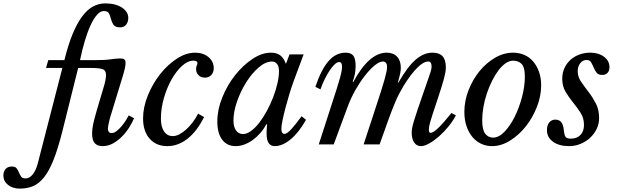

<svg xmlns="http://www.w3.org/2000/svg" viewBox="-214 -850 3633 1130"><path d="M152 -73Q126 29 100 93.5Q74 158 44 195Q14 232 -20.5 246Q-55 260 -98 260Q-140 260 -167 238Q-194 216 -194 184Q-194 159 -181 144.5Q-168 130 -145 130Q-124 130 -116 141Q-108 152 -102.5 165Q-97 178 -90 189Q-83 200 -63 200Q-40 200 -21 176Q-2 152 8 113L153 -450H57L70 -496H165Q187 -586 213 -649Q239 -712 269 -752.5Q299 -793 333 -811.5Q367 -830 406 -830Q466 -830 503.5 -805.5Q541 -781 541 -744Q541 -721 528.5 -705Q516 -689 493 -689Q464 -689 454 -704Q444 -719 439.5 -737Q435 -755 428 -770Q421 -785 397 -785Q377 -785 357.5 -763.5Q338 -742 320 -703.5Q302 -665 286 -612Q270 -559 257 -496H345Q404 -496 437.5 -501Q471 -506 494 -506Q509 -506 517 -501Q525 -496 525 -479Q525 -466 520 -444Q515 -422 504 -387L437 -168Q435 -163 432.5 -153Q430 -143 427.5 -132Q425 -121 423 -110Q421 -99 421 -92Q421 -82 426 -74.5Q431 -67 443 -67Q458 -67 473.5 -79.5Q489 -92 503 -109Q517 -126 528 -143.5Q539 -161 544 -171L575 -154Q565 -130 547 -101Q529 -72 505 -47.5Q481 -23 452 -6.5Q423 10 390 10Q359 10 343.5 -7.5Q328 -25 328 -65Q328 -91 335 -122.5Q342 -154 356 -202L394 -330Q410 -381 410 -408Q410 -436 389.5 -443Q369 -450 323 -450H246Z M987 -161Q945 -77 889.5 -33.5Q834 10 771 10Q705 10 666.5 -34Q628 -78 628 -153Q628 -219 656 -288Q684 -357 728 -413Q772 -469 826.5 -504.5Q881 -540 934 -540Q982 -540 1013 -514Q1044 -488 1044 -449Q1044 -424 1029.5 -408.5Q1015 -393 992 -393Q969 -393 954.5 -407.5Q940 -422 940 -443Q940 -456 944 -464Q948 -472 948 -479Q948 -493 924 -493Q891 -493 857 -462Q823 -431 795.5 -382Q768 -333 750.5 -272.5Q733 -212 733 -152Q733 -104 751.5 -76.5Q770 -49 803 -49Q821 -49 840.5 -59Q860 -69 880 -86.5Q900 -104 918.5 -128Q937 -152 952 -181Z M1387 -488Q1349 -488 1308.5 -453Q1268 -418 1235 -365.5Q1202 -313 1181 -252.5Q1160 -192 1160 -140Q1160 -104 1175 -82.5Q1190 -61 1216 -61Q1239 -61 1264 -79.5Q1289 -98 1312.5 -128.5Q1336 -159 1357 -198Q1378 -237 1394 -278.5Q1410 -320 1419 -360Q1428 -400 1428 -432Q1428 -458 1417 -473Q1406 -488 1387 -488ZM1490 -530H1573L1516 -377Q1502 -339 1489 -296Q1476 -253 1465.5 -213Q1455 -173 1448.5 -140.5Q1442 -108 1442 -91Q1442 -62 1461 -62Q1475 -62 1501.5 -91Q1528 -120 1561 -166L1587 -145Q1545 -70 1496.5 -30Q1448 10 1403 10Q1380 10 1367.5 -7.5Q1355 -25 1355 -65Q1355 -74 1355.5 -86Q1356 -98 1358 -118L1354 -119Q1339 -91 1318.5 -67.5Q1298 -44 1274 -26.5Q1250 -9 1224 0.5Q1198 10 1173 10Q1122 10 1093.5 -28Q1065 -66 1065 -135Q1065 -204 1094 -276Q1123 -348 1169 -406.5Q1215 -465 1271 -502.5Q1327 -540 1381 -540Q1414 -540 1435 -524.5Q1456 -509 1469 -474Z M2288 -333Q2301 -370 2308.5 -392Q2316 -414 2320 -426.5Q2324 -439 2325 -446Q2326 -453 2326 -459Q2326 -488 2306 -488Q2279 -488 2242 -451.5Q2205 -415 2162 -346Q2147 -321 2134.5 -297Q2122 -273 2107 -236.5Q2092 -200 2071.5 -144Q2051 -88 2020 0H1926L1992 -201Q2013 -265 2027 -308.5Q2041 -352 2049 -381Q2057 -410 2060.5 -427Q2064 -444 2064 -455Q2064 -488 2039 -488Q2019 -488 1991 -465Q1963 -442 1934 -405Q1905 -368 1878.5 -321.5Q1852 -275 1834 -227L1750 0H1662L1736 -229Q1755 -287 1767.5 -326.5Q1780 -366 1787 -391.5Q1794 -417 1796.5 -432Q1799 -447 1799 -457Q1799 -485 1782 -485Q1771 -485 1756.5 -472Q1742 -459 1727 -436.5Q1712 -414 1697.5 -385Q1683 -356 1672 -324L1642 -339Q1677 -442 1720 -491Q1763 -540 1820 -540Q1852 -540 1865.5 -522Q1879 -504 1879 -462Q1879 -415 1862 -370L1865 -367Q1958 -540 2062 -540Q2101 -540 2123 -516.5Q2145 -493 2145 -451Q2145 -437 2141.5 -419Q2138 -401 2128 -366L2130 -363Q2158 -411 2183 -444.5Q2208 -478 2232.5 -499Q2257 -520 2281.5 -530Q2306 -540 2332 -540Q2371 -540 2390.5 -519Q2410 -498 2410 -453Q2410 -439 2407 -422.5Q2404 -406 2398 -383.5Q2392 -361 2382.5 -331.5Q2373 -302 2360 -262Q2343 -211 2333 -180.5Q2323 -150 2318 -132Q2313 -114 2311.5 -105Q2310 -96 2310 -87Q2310 -68 2320 -68Q2335 -68 2365 -96.5Q2395 -125 2443 -185L2469 -171Q2452 -138 2425.5 -105.5Q2399 -73 2370 -47.5Q2341 -22 2312.5 -6Q2284 10 2263 10Q2238 10 2223.5 -11.5Q2209 -33 2209 -69Q2209 -81 2211.5 -96Q2214 -111 2222.5 -139Q2231 -167 2246.5 -213Q2262 -259 2288 -333Z M2682 10Q2648 10 2618.5 -3.5Q2589 -17 2567 -43Q2545 -69 2532 -106.5Q2519 -144 2519 -191Q2519 -256 2543.5 -319Q2568 -382 2608 -431Q2648 -480 2699.5 -510Q2751 -540 2806 -540Q2842 -540 2872.5 -526.5Q2903 -513 2924.5 -487.5Q2946 -462 2958.5 -426.5Q2971 -391 2971 -348Q2971 -285 2946 -221Q2921 -157 2880.5 -106Q2840 -55 2788 -22.5Q2736 10 2682 10ZM2688 -40Q2722 -40 2755.5 -75Q2789 -110 2815.5 -163.5Q2842 -217 2858.5 -280Q2875 -343 2875 -400Q2875 -453 2856.5 -473Q2838 -493 2806 -493Q2784 -493 2761.5 -477.5Q2739 -462 2719 -435Q2699 -408 2681.5 -373Q2664 -338 2651 -299Q2638 -260 2631 -219.5Q2624 -179 2624 -142Q2624 -85 2642 -62.5Q2660 -40 2688 -40Z M3095 -387Q3095 -420 3107.5 -448Q3120 -476 3142 -496.5Q3164 -517 3194.5 -528.5Q3225 -540 3261 -540Q3309 -540 3341 -516Q3373 -492 3373 -454Q3373 -433 3361.5 -421Q3350 -409 3330 -409Q3307 -409 3297 -422.5Q3287 -436 3280 -452.5Q3273 -469 3265 -483Q3257 -497 3238 -497Q3216 -497 3201 -478Q3186 -459 3186 -431Q3186 -398 3205.5 -369.5Q3225 -341 3249 -310Q3273 -279 3292.5 -242Q3312 -205 3312 -155Q3312 -121 3297.5 -91Q3283 -61 3258.5 -38.5Q3234 -16 3202 -3Q3170 10 3136 10Q3076 10 3040.5 -16Q3005 -42 3005 -84Q3005 -113 3018.5 -129.5Q3032 -146 3055 -146Q3098 -146 3104 -87Q3107 -55 3114.5 -44.5Q3122 -34 3145 -34Q3181 -34 3202 -55.5Q3223 -77 3223 -115Q3223 -155 3203 -186Q3183 -217 3159 -246.5Q3135 -276 3115 -309Q3095 -342 3095 -387Z"/></svg>

Font: SVN-Libre Baskerville
Style: Italic
Weight: 400
Italic angle: -14°
Designer: Pablo Impallari, Rodrigo Fuenzalida
Foundry: Pablo Impallari, Rodrigo Fuenzalida
Version: Version 1.000; ttfautohint (v1.8.4)